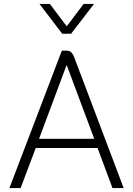

<svg xmlns="http://www.w3.org/2000/svg" viewBox="-20 -958 678 978"><path d="M477 -204H162L85 0H28L295 -700H321Q345 -700 357 -669L610 0H553ZM179 -251H460L320 -626H319ZM181 -938H234L320 -824L406 -938H459L342 -786H297Z"/></svg>

Font: Bai Jamjuree Light
Style: Regular
Weight: 300
Designer: Katatrad Aksorn Co.,Ltd.
Foundry: Cadson Demak Co.,Ltd.
Version: Version 1.000; ttfautohint (v1.6)